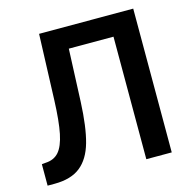

<svg xmlns="http://www.w3.org/2000/svg" viewBox="-104 -809 903 912"><g transform="rotate(-15 347.5 -353.5)"><path d="M19.5 -105.5 39.1 -107.4Q80.1 -109.4 103.8 -136.5Q127.4 -163.6 139.4 -222.2Q151.4 -280.8 155.3 -383.8L167 -707H629.9V0H504.9V-602.5H285.2L274.4 -343.8Q269 -221.7 248.3 -147.7Q227.5 -73.7 181.2 -36.9Q134.8 0 53.7 0H19.5Z"/></g></svg>

Font: Pretendard Std SemiBold
Style: Regular
Weight: 600
Designer: Base glyphs from Inter by Rasmus Andersson; Hangeul glyphs from Noto Sans CJK(Source Han Sans) by Jang Soo-young and Kan
Foundry: Kil Hyung-jin
Version: Version 1.309